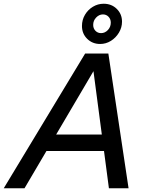

<svg xmlns="http://www.w3.org/2000/svg" viewBox="-47 -1006 798 1026"><path d="M-27 0 408 -720H508L84 0ZM535 0 440 -720H532L640 0ZM176 -287H561L541 -199H156ZM488 -771Q447 -771 419 -798.5Q391 -826 391 -867Q391 -900 407 -927Q423 -954 449.5 -970Q476 -986 507 -986Q549 -986 577 -958.5Q605 -931 605 -890Q605 -859 588.5 -831.5Q572 -804 545.5 -787.5Q519 -771 488 -771ZM493 -829Q514 -829 529.5 -845.5Q545 -862 545 -885Q545 -904 533 -916.5Q521 -929 503 -929Q483 -929 467 -912.5Q451 -896 451 -873Q451 -854 463 -841.5Q475 -829 493 -829Z"/></svg>

Font: Instrument Sans Medium
Style: Italic
Weight: 500
Italic angle: -13°
Designer: Rodrigo Fuenzalida
Foundry: fragTYPE
Version: Version 1.000;gftools[0.9.28]